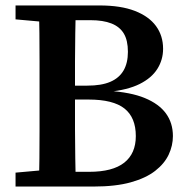

<svg xmlns="http://www.w3.org/2000/svg" viewBox="-20 -684 689 704"><path d="M37 0V-51L171 -63H185V0ZM122 0Q124 -51 124.5 -102.5Q125 -154 125 -206Q125 -258 125 -310V-353Q125 -405 125 -457Q125 -509 124.5 -561Q124 -613 122 -664H258Q257 -614 256 -562Q255 -510 255 -458Q255 -406 255 -353V-319Q255 -263 255 -209.5Q255 -156 256 -104Q257 -52 258 0ZM196 0V-54H307Q393 -54 435.5 -87.5Q478 -121 478 -185Q478 -253 436.5 -286Q395 -319 305 -319H193V-370H300Q352 -370 384.5 -384Q417 -398 433 -425.5Q449 -453 449 -494Q449 -536 434 -561Q419 -586 388.5 -598Q358 -610 312 -610H196V-664H345Q423 -664 474.5 -644Q526 -624 552 -588.5Q578 -553 578 -505Q578 -465 557 -431.5Q536 -398 492 -376Q448 -354 376 -347V-351Q459 -346 511 -324.5Q563 -303 588.5 -268Q614 -233 614 -185Q614 -150 598.5 -117Q583 -84 549 -57.5Q515 -31 459.5 -15.5Q404 0 323 0ZM37 -613V-664H185V-601H171Z"/></svg>

Font: Source Serif 4 18pt SemiBold
Style: Regular
Weight: 600
Designer: Frank Grießhammer
Foundry: Adobe Systems Incorporated
Version: Version 4.004;hotconv 1.0.116;makeotfexe 2.5.65601